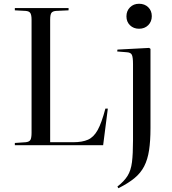

<svg xmlns="http://www.w3.org/2000/svg" viewBox="-20 -773 913 1022"><path d="M59 0V-12L117 -16Q136 -18 142 -28.5Q148 -39 148 -67V-668Q148 -693 141.5 -703.5Q135 -714 115 -715L59 -718V-730H345V-718L279 -715Q262 -714 254.5 -705.5Q247 -697 247 -668V-16H370Q418 -16 448.5 -29.5Q479 -43 500 -81Q521 -119 541 -195H554L529 0ZM720 -620Q691 -620 672 -638.5Q653 -657 653 -686Q653 -715 672 -734Q691 -753 720 -753Q750 -753 769 -734.5Q788 -716 788 -687Q788 -658 769 -639Q750 -620 720 -620ZM610 229 605 220Q641 192 659 163Q677 134 682.5 90Q688 46 688 -26V-432Q688 -468 682 -481Q676 -494 654 -495L604 -499L605 -509L774 -518L781 -513V-91Q781 -23 773.5 26.5Q766 76 747.5 112Q729 148 695.5 175.5Q662 203 610 229Z"/></svg>

Font: Display Regular
Style: Regular
Weight: 400
Designer: Latin by Veronika Burian and Jose Scaglione. Greek by Irene Vlachou. Cyrillic by Vera Evstafieva.
Foundry: TypeTogether
Version: Version 3.002